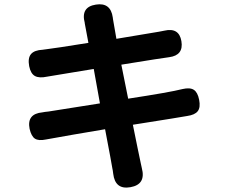

<svg xmlns="http://www.w3.org/2000/svg" viewBox="-20 -813 1040 877"><path d="M752.9 -551.8Q726.6 -548.8 534.2 -517.6L565.4 -362.3Q756.8 -391.6 813.5 -406.2Q847.7 -414.1 865.2 -402.8Q882.8 -391.6 889.6 -357.4Q896.5 -322.3 883.3 -305.2Q870.1 -288.1 835 -283.2Q809.6 -278.3 586.9 -243.2Q595.7 -197.3 608.4 -137.2Q621.1 -77.1 623 -67.4Q624 -60.5 627.9 -44.9Q647.5 29.3 576.2 42Q505.9 54.7 497.1 -19.5Q495.1 -37.1 493.2 -43.9Q490.2 -64.5 460 -222.7Q307.6 -197.3 189.5 -175.8Q156.2 -168.9 139.6 -179.7Q123 -190.4 115.2 -224.6Q101.6 -293 173.8 -299.8Q182.6 -301.8 202.1 -303.7Q205.1 -303.7 436.5 -340.8L408.2 -498Q358.4 -490.2 289.6 -478.5Q220.7 -466.8 195.3 -462.9Q159.2 -455.1 139.6 -465.8Q120.1 -476.6 113.3 -510.7Q106.4 -547.9 121.6 -565.9Q136.7 -584 175.8 -585.9Q177.7 -585.9 182.6 -586.9Q187.5 -587.9 190.4 -587.9Q232.4 -592.8 383.8 -617.2Q382.8 -620.1 367.2 -706.1V-708Q347.7 -781.2 418 -792Q485.4 -802.7 495.1 -733.4Q495.1 -732.4 495.6 -729.5Q496.1 -726.6 496.1 -725.6Q498 -710.9 511.7 -635.7L705.1 -668Q709 -668.9 717.8 -670.4Q726.6 -671.9 730.5 -672.9Q797.9 -688.5 808.6 -625Q819.3 -560.5 752.9 -551.8Z"/></svg>

Font: GenSenMaruGothic TW TTF Bold
Style: Regular
Weight: 700
Version: Version 1.301